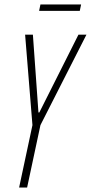

<svg xmlns="http://www.w3.org/2000/svg" viewBox="-20 -844 409 864"><path d="M66 0 126 -281 93 -688H128L153 -338H157L333 -688H369L162 -281L102 0ZM156 -795 162 -824H345L339 -795Z"/></svg>

Font: Saira UltraCondensed Thin
Style: Italic
Weight: 250
Width: 1
Italic angle: -12°
Designer: Hector Gatti with collaboration of the Omnibus-Type team
Foundry: Omnibus-Type
Version: Version 1.101